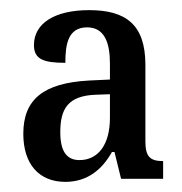

<svg xmlns="http://www.w3.org/2000/svg" viewBox="-20 -739 360 379"><path d="M109 -380C153 -380 182 -405 201 -439H206L219 -386H302V-421C276 -421 267 -430 267 -460V-611C267 -690 229 -719 156 -719C88 -719 47 -693 47 -650C47 -622 66 -615 109 -615C109 -651 114 -685 152 -685C186 -685 197 -655 197 -614V-582L155 -580C66 -575 26 -543 26 -475C26 -415 57 -380 109 -380ZM137 -423C114 -423 99 -437 99 -478C99 -524 114 -550 169 -552L197 -553V-506C197 -454 174 -423 137 -423Z"/></svg>

Font: Noto Serif Tamil ExtraCondensed Medium
Style: Italic
Weight: 500
Width: 2
Italic angle: -12°
Designer: Indian Type Foundry, Tom Grace, and the Monotype Design Team
Foundry: Monotype Imaging Inc.
Version: Version 2.003